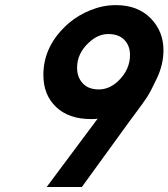

<svg xmlns="http://www.w3.org/2000/svg" viewBox="-20 -745 671 765"><path d="M335 -576.2Q287.1 -532.7 287.1 -475.1Q287.1 -437.5 309.6 -413.1Q332 -388.7 373.8 -388.7Q415.5 -388.7 450.7 -421.9Q498 -467.3 498 -525.9Q498 -563 475.3 -586.2Q452.6 -609.4 411.6 -609.4Q370.6 -609.4 335 -576.2ZM369.6 -272.9Q366.2 -270.5 342.8 -270.5Q254.4 -270.5 203.6 -318.6Q152.8 -366.7 152.8 -446.3Q152.8 -565.9 255.9 -654.3Q293 -685.5 342 -705.1Q391.1 -724.6 441.9 -724.6Q528.3 -724.6 579.8 -672.6Q631.3 -620.6 631.3 -544.9Q631.3 -489.3 606 -434.8Q580.6 -380.4 565.9 -358.2Q551.3 -335.9 525.4 -301.3Q499.5 -266.6 494.6 -259.8L306.2 0H166Z"/></svg>

Font: Tuffy
Style: BoldItalic
Weight: 700
Italic angle: -12°
Designer: Thatcher Ulrich, Karoly Barta, Michael Everson
Version: Version 001.271